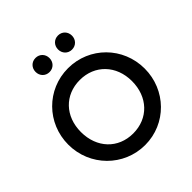

<svg xmlns="http://www.w3.org/2000/svg" viewBox="-237 -1084 1269 1269"><g transform="rotate(-45 397.0 -450.0)"><path d="M398 10C596 10 753 -150 753 -350C753 -551 595 -710 396 -710C197 -710 40 -551 40 -351C40 -151 199 10 398 10ZM158 -351C158 -498 256 -600 396 -600C536 -600 635 -497 635 -351C635 -203 537 -100 396 -100C256 -100 158 -203 158 -351ZM227 -844C227 -807 254 -778 292 -778C330 -778 357 -807 357 -844C357 -881 330 -910 292 -910C254 -910 227 -881 227 -844ZM437 -844C437 -807 464 -778 502 -778C540 -778 567 -807 567 -844C567 -881 540 -910 502 -910C464 -910 437 -881 437 -844Z"/></g></svg>

Font: MV Cash Medium
Style: Regular
Weight: 500
Designer: Rodrigo Fuenzalida
Foundry: fragTYPE
Version: Version 1.100;Glyphs 3.1.2 (3151)